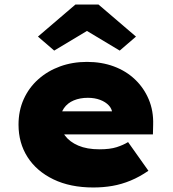

<svg xmlns="http://www.w3.org/2000/svg" viewBox="-20 -820 764 850"><path d="M393 10Q291 10 216.5 -26Q142 -62 102 -124.5Q62 -187 62 -268Q62 -330 85 -381Q108 -432 149.5 -469Q191 -506 246 -526Q301 -546 365 -546Q430 -546 484 -526Q538 -506 577.5 -468.5Q617 -431 638.5 -380Q660 -329 658 -268L657 -225H182L159 -327H496L477 -301V-319Q476 -338 461.5 -353.5Q447 -369 423 -378Q399 -387 369 -387Q334 -387 306.5 -375.5Q279 -364 263 -341Q247 -318 247 -284Q247 -248 267.5 -220Q288 -192 326.5 -175.5Q365 -159 420 -159Q467 -159 496.5 -168.5Q526 -178 547 -191L637 -64Q598 -37 558 -20.5Q518 -4 477.5 3Q437 10 393 10ZM220 -596 148 -658 314 -800H416L582 -658L510 -596L350 -692H380Z"/></svg>

Font: Lexend Exa Black
Style: Regular
Weight: 900
Designer: Bonnie Shaver-Troup, Thomas Jockin
Foundry: Lexend
Version: Version 1.007